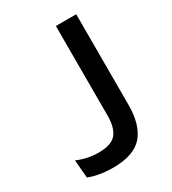

<svg xmlns="http://www.w3.org/2000/svg" viewBox="-162 -726 735 821"><g transform="rotate(-30 205.5 -315.0)"><path d="M153.5 8.5Q121.5 8.5 90.8 3.5Q60 -1.5 35 -11.5L27.5 -100.5Q52.5 -89.5 78.8 -84Q105 -78.5 132.5 -78.5Q196 -78.5 220 -107.8Q244 -137 244 -197V-639H344.5V-191Q344.5 -93 300.8 -42.2Q257 8.5 153.5 8.5Z"/></g></svg>

Font: Anek Tamil Medium Medium
Style: Regular
Weight: 500
Version: Version 1.003